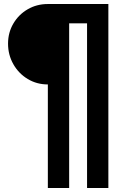

<svg xmlns="http://www.w3.org/2000/svg" viewBox="-20 -735 599 955"><path d="M519 200H413V-619H324V200H218V-315Q163 -315 118 -342Q73 -369 46.5 -415.5Q20 -462 20 -518Q20 -573 46.5 -618Q73 -663 118 -689Q163 -715 218 -715H519Z"/></svg>

Font: Akshar Medium
Style: Regular
Weight: 500
Designer: Tall Chai
Foundry: Tall Chai
Version: Version 1.000